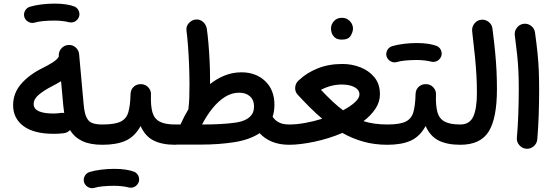

<svg xmlns="http://www.w3.org/2000/svg" viewBox="-20 -754 3007 1044"><path d="M51.3 -181.6Q51.3 -248 95.7 -298.6Q140.1 -349.1 211.9 -384.3Q240.7 -398.4 266.4 -414.6Q292 -430.7 299.8 -446.8V-449.2Q297.9 -471.7 312.7 -489.5Q327.6 -507.3 350.1 -509.3Q373 -511.7 390.6 -496.8Q408.2 -481.9 410.2 -459L411.1 -449.7Q411.6 -446.8 411.6 -443.8L434.6 -188.5Q439 -139.6 450.2 -116Q461.4 -92.3 482.4 -84.7Q503.4 -77.1 536.6 -77.1H537.1Q560.1 -77.1 576.2 -61Q592.3 -44.9 592.3 -22Q592.3 0.5 576.2 16.8Q560.1 33.2 537.1 33.2H536.6Q469.7 33.2 427.2 12.9Q384.8 -7.3 360.8 -46.9Q347.2 -32.7 328.1 -29.8Q314.5 -27.8 298.8 -27.1Q283.2 -26.4 272 -26.4Q163.6 -26.4 107.4 -68.6Q51.3 -110.8 51.3 -181.6ZM163.1 -188Q163.1 -136.7 272 -136.7Q279.8 -136.7 290.8 -137.7Q301.8 -138.7 312.5 -140.1Q320.8 -141.1 329.1 -139.6Q326.2 -157.7 324.2 -178.7L312 -312.5Q289.1 -298.3 259.3 -283.2Q218.8 -262.2 190.9 -239Q163.1 -215.8 163.1 -188ZM112.3 -661.6Q107.4 -679.2 116 -695.3Q124.5 -711.4 142.6 -717.3Q169.9 -725.6 205.8 -730Q241.7 -734.4 276.9 -734.4Q311.5 -734.4 339.6 -730Q367.7 -725.6 387.2 -717.8Q405.3 -708 410.4 -688.5Q415.5 -668.9 404.3 -652.3Q395 -639.2 381.8 -634.5Q368.7 -629.9 354.5 -633.3Q340.3 -637.2 319.1 -639.6Q297.9 -642.1 276.9 -642.1Q243.7 -642.1 215.1 -639.4Q186.5 -636.7 168 -630.9Q150.4 -626 134 -635.3Q117.7 -644.5 112.3 -661.6Z M481.4 -22Q481.4 -44.9 498 -61Q514.6 -77.1 537.1 -77.1Q603.5 -77.1 635.5 -92.5Q667.5 -107.9 678 -144.5Q688.5 -181.2 689.9 -243.7Q691.4 -269.5 708.7 -283.7Q726.1 -297.9 749.5 -296.4Q772.5 -294.9 787.6 -277.6Q802.7 -260.3 800.8 -237.8Q798.8 -178.7 808.8 -143.6Q818.8 -108.4 848.1 -92.8Q877.4 -77.1 932.6 -77.1H933.1Q956.1 -77.1 972.2 -61Q988.3 -44.9 988.3 -22Q988.3 0.5 972.2 16.8Q956.1 33.2 933.1 33.2H932.6Q861.3 33.2 815.2 10Q769 -13.2 744.6 -68.8Q712.9 -11.2 663.3 11Q613.8 33.2 537.1 33.2Q514.6 33.2 498 16.8Q481.4 0.5 481.4 -22ZM437 236.8Q432.1 219.2 440.7 203.1Q449.2 187 467.3 181.2Q494.6 172.9 530.5 168.5Q566.4 164.1 601.6 164.1Q636.2 164.1 664.3 168.5Q692.4 172.9 711.9 180.7Q730 190.4 735.1 210Q740.2 229.5 729 246.1Q719.7 259.3 706.5 263.9Q693.4 268.6 679.2 265.1Q665 261.2 643.8 258.8Q622.6 256.3 601.6 256.3Q568.4 256.3 539.8 259Q511.2 261.7 492.7 267.6Q475.1 272.5 458.7 263.2Q442.4 253.9 437 236.8Z M877.9 -22.5Q877.9 -45.4 894.3 -61.3Q910.6 -77.1 933.1 -77.1H961.9Q962.4 -80.1 963.9 -82.5Q982.4 -123.5 1004.4 -159.7Q1004.4 -163.6 1004.9 -167Q1008.3 -191.9 1009.3 -223.6Q1010.3 -255.4 1010.3 -293.5Q1010.3 -345.7 1008.1 -400.9Q1005.9 -456.1 1002.2 -504.9Q998.5 -553.7 994.1 -586.9Q990.7 -609.9 1005.9 -627.2Q1021 -644.5 1041 -647.5Q1065.9 -650.9 1083.5 -635.5Q1101.1 -620.1 1104.5 -597.7Q1109.4 -564.5 1113.3 -519.3Q1117.2 -474.1 1119.6 -425.8Q1122.1 -377.4 1122.1 -334.5Q1122.1 -315.4 1122.1 -296.9Q1160.2 -327.1 1203.1 -344Q1246.1 -360.8 1293 -360.8Q1371.6 -360.8 1421.9 -313Q1472.2 -265.1 1472.2 -184.1Q1472.2 -148.9 1462.4 -119.1Q1475.1 -99.6 1496.6 -88.4Q1518.1 -77.1 1552.2 -77.1H1552.7Q1575.7 -77.1 1591.8 -61Q1607.9 -44.9 1607.9 -22Q1607.9 0.5 1591.8 16.8Q1575.7 33.2 1552.7 33.2H1552.2Q1450.7 33.2 1391.6 -29.8Q1335.4 6.8 1251.7 19.5Q1168 32.2 1074.2 32.2H933.1Q910.6 32.2 894.3 16.1Q877.9 0 877.9 -22.5ZM1280.3 -250Q1239.7 -250 1203.4 -227.1Q1167 -204.1 1135.5 -165Q1104 -126 1078.6 -77.1H1081.5Q1190.4 -77.1 1260 -87.2Q1329.6 -97.2 1351.6 -135.3Q1353 -139.2 1355.5 -142.6Q1361.3 -157.2 1361.3 -175.3Q1361.3 -210 1339.4 -230Q1317.4 -250 1280.3 -250Z M1497.1 -22Q1497.1 -44.9 1513.4 -61Q1529.8 -77.1 1552.7 -77.1Q1593.8 -77.1 1640.4 -85.7Q1687 -94.2 1731.9 -108.4Q1697.8 -137.2 1664.6 -170.4Q1631.3 -203.6 1597.7 -240.2Q1582.5 -257.3 1585.4 -281.2Q1586.9 -296.4 1596.2 -308.1Q1600.6 -314.5 1606.4 -318.8L1606.9 -319.3Q1647.5 -357.9 1707.3 -382.1Q1767.1 -406.2 1842.3 -406.2Q1892.1 -406.2 1938.7 -388.4Q1985.4 -370.6 2015.6 -334Q2045.9 -297.4 2045.9 -241.7Q2045.9 -199.2 2021.2 -162.4Q1996.6 -125.5 1956.5 -95.2Q2013.2 -77.1 2086.4 -77.1H2086.9Q2109.9 -77.1 2126 -61Q2142.1 -44.9 2142.1 -22Q2142.1 0.5 2126 16.8Q2109.9 33.2 2086.9 33.2H2086.4Q2016.6 33.2 1956.3 16.4Q1896 -0.5 1841.8 -31.2Q1768.1 0 1689.7 16.6Q1611.3 33.2 1552.7 33.2Q1530.3 33.2 1513.7 16.8Q1497.1 0.5 1497.1 -22ZM1837.9 -294.4Q1780.8 -294.4 1725.1 -265.6Q1757.8 -231 1787.4 -203.1Q1816.9 -175.3 1845.2 -154.3Q1885.3 -175.3 1909.9 -198Q1934.6 -220.7 1934.6 -240.7Q1934.6 -265.1 1908 -279.8Q1881.3 -294.4 1837.9 -294.4ZM1779.8 -599.6Q1779.8 -621.6 1796.1 -639.4Q1812.5 -657.2 1838.4 -657.2Q1856.9 -657.2 1869.6 -649.4Q1882.3 -641.6 1889.6 -630.4Q1899.4 -614.3 1899.4 -599.1Q1899.4 -581.1 1887 -559.8Q1874.5 -538.6 1838.9 -538.6Q1814.5 -538.6 1802 -549.1Q1789.6 -559.6 1784.2 -573.2Q1779.8 -585.9 1779.8 -599.6Z M2031.2 -22Q2031.2 -44.9 2047.9 -61Q2064.5 -77.1 2086.9 -77.1Q2153.3 -77.1 2185.3 -92.5Q2217.3 -107.9 2227.8 -144.5Q2238.3 -181.2 2239.7 -243.7Q2241.2 -269.5 2258.5 -283.7Q2275.9 -297.9 2299.3 -296.4Q2322.3 -294.9 2337.4 -277.6Q2352.5 -260.3 2350.6 -237.8Q2348.6 -178.7 2358.6 -143.6Q2368.7 -108.4 2397.9 -92.8Q2427.2 -77.1 2482.4 -77.1H2482.9Q2505.9 -77.1 2522 -61Q2538.1 -44.9 2538.1 -22Q2538.1 0.5 2522 16.8Q2505.9 33.2 2482.9 33.2H2482.4Q2411.1 33.2 2365 10Q2318.8 -13.2 2294.4 -68.8Q2262.7 -11.2 2213.1 11Q2163.6 33.2 2086.9 33.2Q2064.5 33.2 2047.9 16.8Q2031.2 0.5 2031.2 -22ZM2082 -447.3Q2077.1 -464.8 2085.7 -481Q2094.2 -497.1 2112.3 -502.9Q2139.6 -511.2 2175.5 -515.6Q2211.4 -520 2246.6 -520Q2281.2 -520 2309.3 -515.6Q2337.4 -511.2 2356.9 -503.4Q2375 -493.7 2380.1 -474.1Q2385.3 -454.6 2374 -438Q2364.7 -424.8 2351.6 -420.2Q2338.4 -415.5 2324.2 -418.9Q2310.1 -422.9 2288.8 -425.3Q2267.6 -427.7 2246.6 -427.7Q2213.4 -427.7 2184.8 -425Q2156.2 -422.4 2137.7 -416.5Q2120.1 -411.6 2103.8 -420.9Q2087.4 -430.2 2082 -447.3Z M2427.7 -22Q2427.7 -44.9 2444.1 -61Q2460.4 -77.1 2482.9 -77.1Q2533.7 -77.1 2553.5 -120.4Q2573.2 -163.6 2573.2 -249Q2573.2 -294.9 2570.8 -340.8Q2568.4 -386.7 2562.7 -444.6Q2557.1 -502.4 2547.4 -584Q2544.9 -606.4 2558.8 -625Q2572.8 -643.6 2595.2 -646.5Q2617.7 -649.4 2636.2 -635.5Q2654.8 -621.6 2657.7 -598.6Q2666.5 -529.8 2671.9 -475.1Q2677.2 -420.4 2679.7 -371.1Q2682.1 -321.8 2682.1 -268.6Q2682.1 -111.3 2637.5 -39.1Q2592.8 33.2 2482.9 33.2Q2460.4 33.2 2444.1 16.8Q2427.7 0.5 2427.7 -22Z M2779.3 -562Q2776.4 -584.5 2790.5 -603Q2804.7 -621.6 2827.1 -624.5Q2849.6 -627.4 2867.9 -613.5Q2886.2 -599.6 2889.2 -576.7Q2897.9 -513.7 2902.8 -465.1Q2907.7 -416.5 2909.7 -369.9Q2911.6 -323.2 2911.6 -265.1Q2911.6 -197.3 2909.2 -127Q2906.7 -56.6 2901.4 3.9Q2899.4 26.4 2881.8 41.5Q2864.3 56.6 2841.3 54.7Q2818.8 52.7 2803.7 35.2Q2788.6 17.6 2790.5 -4.9Q2795.9 -65.4 2798.3 -135Q2800.8 -204.6 2800.8 -270.5Q2800.8 -324.7 2798.8 -366.9Q2796.9 -409.2 2792.2 -454.3Q2787.6 -499.5 2779.3 -562Z"/></svg>

Font: Mikhak-DS2-FD SemiBold
Style: Regular
Weight: 600
Designer: Amin Abedi
Version: Version 3.2